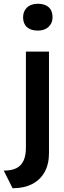

<svg xmlns="http://www.w3.org/2000/svg" viewBox="-56 -802 342 1023"><path d="M-36 107Q6 107 31.5 94Q57 81 69.5 54Q82 27 82 -15V-527H205V14Q205 73 181.5 115Q158 157 114.5 179Q71 201 11 201ZM67 -710Q67 -742 88 -762Q109 -782 146 -782Q183 -782 203.5 -763.5Q224 -745 224 -710Q224 -679 203 -659Q182 -639 146 -639Q108 -639 87.5 -657.5Q67 -676 67 -710Z"/></svg>

Font: Our Lexend Medium
Style: Regular
Weight: 500
Designer: Bonnie Shaver-Troup, Thomas Jockin
Foundry: Lexend
Version: Version 1.007